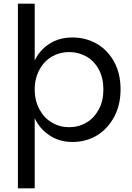

<svg xmlns="http://www.w3.org/2000/svg" viewBox="-20 -760 716 1040"><path d="M168 -432C168 -432 168 -740 168 -740C168 -740 77 -740 77 -740C77 -740 77 260 77 260C77 260 168 260 168 260C168 260 168 -120 168 -120C168 -120 168 -120 168 -120C186 -81 213 -50 248 -27C283 -3 325 9 373 9C373 9 373 9 373 9C422 9 466 -3 506 -27C545 -51 576 -85 599 -128C622 -171 633 -221 633 -276C633 -276 633 -276 633 -276C633 -332 622 -381 599 -424C576 -466 545 -499 506 -522C466 -545 422 -557 373 -557C373 -557 373 -557 373 -557C325 -557 283 -546 248 -523C212 -500 185 -469 168 -432ZM540 -276C540 -276 540 -276 540 -276C540 -234 532 -198 515 -167C498 -136 476 -112 448 -96C419 -79 388 -71 354 -71C354 -71 354 -71 354 -71C321 -71 290 -79 262 -96C233 -112 211 -136 194 -167C177 -198 168 -234 168 -275C168 -275 168 -275 168 -275C168 -316 177 -352 194 -383C211 -414 233 -437 262 -454C290 -470 321 -478 354 -478C354 -478 354 -478 354 -478C388 -478 419 -470 448 -454C476 -438 498 -415 515 -384C532 -353 540 -317 540 -276Z"/></svg>

Font: Girnar Poppins
Style: Regular
Weight: 500
Designer: Ninad Kale (Devanagari), Jonny Pinhorn (Latin)
Foundry: Indian Type Foundry
Version: ""